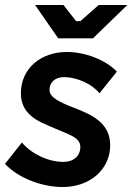

<svg xmlns="http://www.w3.org/2000/svg" viewBox="-21 -740 532 772"><path d="M231 12C341 12 422 -59 422 -156C422 -246 348 -279 278 -306C216 -330 178 -349 178 -378C178 -410 202 -431 240 -430C291 -428 348 -403 379 -365L449 -452C402 -501 319 -531 248 -531C142 -531 63 -464 63 -365C63 -297 107 -262 169 -237C252 -199 302 -191 302 -149C302 -113 275 -89 234 -89C173 -89 106 -121 67 -167L-1 -81C58 -19 155 12 231 12ZM213 -586H353L491 -720H376L302 -655H285L234 -720H120Z"/></svg>

Font: Fixel Text 20240404 SemiBold
Style: Italic
Weight: 600
Width: 4
Italic angle: -10°
Designer: AlfaBravo + MacPaw
Foundry: Kyrylo Tkachov, Marchela Mozhyna, Serhii Makarenko, Maria Weinstein, Zakhar Kryvoshyya
Version: Version 1.211;Glyphs 3.2 (3225)